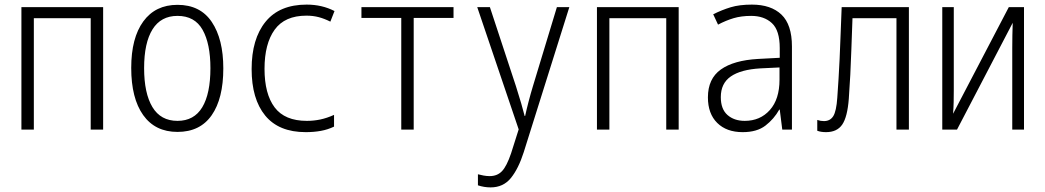

<svg xmlns="http://www.w3.org/2000/svg" viewBox="-20 -563 4540 834"><path d="M73 0V-532H428V0H374V-484H127V0Z M751 10Q654 10 602 -63Q550 -136 550 -268Q550 -398 602.5 -470Q655 -542 751 -542Q850 -542 900 -467.5Q950 -393 950 -266Q950 -135 899.5 -62.5Q849 10 751 10ZM751 -38Q823 -38 858.5 -97Q894 -156 894 -267Q894 -373 860 -433.5Q826 -494 751 -494Q679 -494 642.5 -435.5Q606 -377 606 -267Q606 -158 642 -98Q678 -38 751 -38Z M1308 11Q1191 11 1132 -61Q1073 -133 1073 -263Q1073 -394 1133.5 -468.5Q1194 -543 1312 -543Q1379 -543 1433 -515L1415 -469Q1389 -482 1364.5 -488.5Q1340 -495 1311 -495Q1217 -495 1173 -434Q1129 -373 1129 -264Q1129 -155 1173 -96.5Q1217 -38 1313 -38Q1343 -38 1371.5 -44Q1400 -50 1431 -64V-13Q1404 0 1373.5 5.5Q1343 11 1308 11Z M1723 0V-485H1550V-532H1950V-485H1777V0Z M2111 251Q2083 251 2056 242V194Q2067 197 2080.5 199.5Q2094 202 2107 202Q2140 202 2160.5 180.5Q2181 159 2200 103L2233 -1L2053 -532H2108L2221 -189Q2235 -145 2244 -114Q2253 -83 2259 -59H2261Q2267 -87 2276 -121.5Q2285 -156 2295 -189L2399 -532H2453L2255 98Q2232 170 2199 210.5Q2166 251 2111 251Z M2573 0V-532H2928V0H2874V-484H2627V0Z M3206 11Q3136 11 3095.5 -29Q3055 -69 3055 -140Q3055 -221 3111 -261Q3167 -301 3273 -307L3367 -312V-354Q3367 -431 3333 -462.5Q3299 -494 3243 -494Q3200 -494 3166.5 -484Q3133 -474 3099 -456L3078 -501Q3116 -520 3154 -531.5Q3192 -543 3246 -543Q3329 -543 3374.5 -499.5Q3420 -456 3420 -361V0H3378L3367 -87H3365Q3342 -46 3305 -17.5Q3268 11 3206 11ZM3215 -38Q3282 -38 3324 -85Q3366 -132 3366 -217V-270L3283 -266Q3198 -261 3154.5 -231Q3111 -201 3111 -141Q3111 -89 3140 -63.5Q3169 -38 3215 -38Z M3568 11Q3546 11 3530 5V-42Q3544 -37 3559 -37Q3586 -37 3599.5 -58.5Q3613 -80 3617 -139Q3620 -182 3622.5 -222Q3625 -262 3627 -305.5Q3629 -349 3631 -404Q3633 -459 3636 -532H3928V0H3874V-484H3683Q3680 -404 3678 -346Q3676 -288 3673.5 -238.5Q3671 -189 3667 -134Q3661 -55 3638.5 -22Q3616 11 3568 11Z M4073 0V-532H4123V-171Q4123 -144 4122.5 -120.5Q4122 -97 4120 -69L4362 -532H4428V0H4377V-355Q4377 -383 4377.5 -409.5Q4378 -436 4379 -464L4137 0Z"/></svg>

Font: Noto Sans Mono ExtraCondensed Light
Style: Regular
Weight: 300
Width: 2
Designer: Monotype Design Team
Foundry: Monotype Imaging Inc.
Version: Version 2.014; ttfautohint (v1.8.4.7-5d5b)